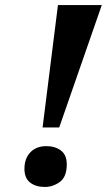

<svg xmlns="http://www.w3.org/2000/svg" viewBox="-20 -734 435 762"><path d="M149 -228 210 -714H384L215 -228ZM158 8Q122 8 99.5 -9.5Q77 -27 77 -64Q77 -105 100.5 -129.5Q124 -154 164 -154Q199 -154 222 -136.5Q245 -119 245 -82Q245 -32 217.5 -12Q190 8 158 8Z"/></svg>

Font: Noto Serif
Style: Bold Italic
Weight: 700
Italic angle: -12°
Designer: Monotype Design Team
Foundry: Monotype Imaging Inc.
Version: Version 2.013